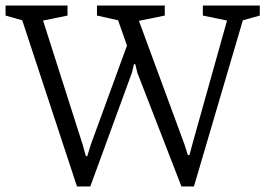

<svg xmlns="http://www.w3.org/2000/svg" viewBox="-25 -668 955 691"><path d="M252 3 55 -595 -5 -612V-648H218V-612L130 -594L273 -146L284 -106H289L302 -148L432 -504L400 -595L324 -612V-648H568V-612L475 -593L639 -148L651 -110H657L667 -148L792 -594L705 -612V-648H910V-612L849 -595L673 3H628L469 -407L462 -437H457L450 -407L300 3Z"/></svg>

Font: Faustina Light Light
Style: Regular
Weight: 300
Version: Version 1.200